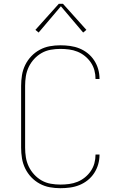

<svg xmlns="http://www.w3.org/2000/svg" viewBox="-20 -981 640 1009"><path d="M297 8Q269 8 241.5 3Q214 -2 189 -15.5Q164 -29 144.5 -49.5Q125 -70 112.5 -95.5Q100 -121 95.5 -149Q91 -177 91 -205V-530Q91 -558 95.5 -586Q100 -614 112.5 -639.5Q125 -665 144.5 -685.5Q164 -706 189 -719.5Q214 -733 241.5 -738Q269 -743 297 -743Q323 -743 348.5 -739.5Q374 -736 397.5 -726.5Q421 -717 441 -701Q461 -685 475 -663.5Q489 -642 496 -617.5Q503 -593 503 -567Q503 -567 503 -567Q503 -567 503 -566H482Q482 -567 482 -567Q482 -567 482 -567Q482 -590 476 -612Q470 -634 457 -653Q444 -672 426 -686.5Q408 -701 387 -709.5Q366 -718 343 -721Q320 -724 297 -724Q272 -724 246.5 -719.5Q221 -715 199 -702.5Q177 -690 159.5 -671Q142 -652 131 -629Q120 -606 116 -581Q112 -556 112 -530V-205Q112 -179 116 -154Q120 -129 131 -106Q142 -83 159.5 -64Q177 -45 199 -32.5Q221 -20 246.5 -15.5Q272 -11 297 -11Q320 -11 343 -14Q366 -17 387 -25.5Q408 -34 426 -48.5Q444 -63 457 -82Q470 -101 476 -123Q482 -145 482 -168Q482 -168 482 -168Q482 -168 482 -169H503Q503 -168 503 -168Q503 -168 503 -168Q503 -142 496 -117.5Q489 -93 475 -71.5Q461 -50 441 -34Q421 -18 397.5 -8.5Q374 1 348.5 4.5Q323 8 297 8ZM183 -810 166 -824 289 -961H311L434 -824L417 -810L300 -948Z"/></svg>

Font: Iosevka SS04 Thin Extended
Style: Regular
Weight: 100
Width: 7
Monospace: yes
Designer: Belleve Invis
Foundry: Belleve Invis
Version: Version 19.0.0; ttfautohint (v1.8.4)